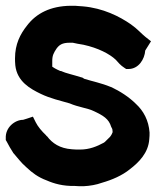

<svg xmlns="http://www.w3.org/2000/svg" viewBox="-26 -648 543 665"><path d="M-6 -163 -3 -158C4 -144 12 -131 19 -120L20 -118L22 -116C33 -104 46 -85 66 -68C85 -50 106 -34 136 -23C161 -12 193 -3 232 -4C241 -3 253 -3 262 -3H263C285 -4 308 -8 327 -15C362 -25 397 -40 424 -62C454 -85 488 -118 491 -166C492 -174 492 -181 492 -188V-189C489 -231 471 -264 445 -288C421 -312 390 -332 358 -347H357C326 -360 295 -366 266 -375L258 -380H256C228 -389 203 -394 185 -402H184H183C169 -408 157 -415 155 -417V-437C155 -456 160 -465 170 -480C179 -492 189 -500 215 -500H226C236 -498 248 -495 263 -493C314 -482 354 -461 375 -441C382 -433 392 -421 405 -413L411 -409H419C454 -409 475 -443 477 -473L497 -505L478 -520C464 -531 450 -548 427 -564C388 -591 331 -620 261 -626C251 -627 241 -627 234 -628H232H231H218C149 -627 100 -602 68 -560C44 -530 26 -495 26 -446C26 -439 26 -432 27 -422C33 -365 80 -340 115 -323C148 -307 184 -299 215 -290C245 -277 279 -273 297 -264C332 -248 351 -236 359 -209L360 -207L361 -205C363 -202 364 -198 364 -192V-190C363 -187 360 -180 355 -174C345 -165 339 -157 334 -154C310 -141 284 -130 251 -130C241 -130 232 -130 223 -131C181 -134 155 -152 137 -176L135 -177L134 -179C118 -194 105 -210 98 -224L88 -244L67 -237C63 -236 60 -235 54 -233C26 -233 -8 -207 -6 -169Z"/></svg>

Font: SolarCharger
Style: 1050
Weight: 1000
Designer: Mew Too
Foundry: Cannot Into Space Fonts/KineticPlasma Fonts
Version: Version 1.100